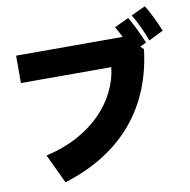

<svg xmlns="http://www.w3.org/2000/svg" viewBox="-99 -971 1138 1153"><g transform="rotate(-10 470.0 -394.0)"><path d="M860 -873Q870 -857 881 -836.5Q892 -816 902.5 -794.5Q913 -773 922.5 -751Q932 -729 940 -710L851 -666Q837 -706 815 -752.5Q793 -799 773 -833ZM749 -821Q759 -804 770 -783.5Q781 -763 791.5 -741.5Q802 -720 811.5 -698Q821 -676 829 -657L791 -639L810 -620Q795 -492 750.5 -382Q706 -272 631 -182Q556 -92 450 -24.5Q344 43 207 85L123 -93Q230 -117 315 -163Q400 -209 460 -270Q520 -331 555 -402.5Q590 -474 598 -548H47V-715H697Q688 -733 679 -749.5Q670 -766 662 -780Z"/></g></svg>

Font: OA Gothic ExtraBold
Style: Regular
Weight: 800
Designer: Choi Chi-young, Lee Jaesang, Lee Juhyun, Han Dohee
Foundry: DDUNGSANG CORP.
Version: Version 1.000;Build 20210203